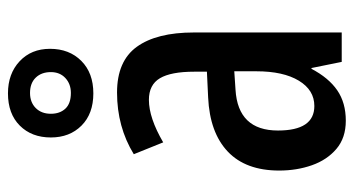

<svg xmlns="http://www.w3.org/2000/svg" viewBox="-218 -638 867 470"><g transform="rotate(-90 215.0 -403.5)"><path d="M223 -550Q300 -550 335 -501.5Q370 -453 370 -362V0H298L283 -74H281Q259 -32 228.5 -11Q198 10 154 10Q112 10 85 -13Q58 -36 45 -73Q32 -110 32 -153Q32 -235 78.5 -279Q125 -323 211 -327L274 -330V-361Q274 -418 258 -445Q242 -472 205 -472Q161 -472 101 -437L72 -509Q139 -550 223 -550ZM230 -260Q130 -254 130 -156Q130 -67 190 -67Q229 -67 252 -105Q275 -143 275 -209V-263ZM221 -608Q171 -608 142 -637Q113 -666 113 -712Q113 -759 142 -788Q171 -817 221 -817Q269 -817 299.5 -788.5Q330 -760 330 -714Q330 -667 300.5 -637.5Q271 -608 221 -608ZM222 -663Q244 -663 258.5 -676.5Q273 -690 273 -712Q273 -735 259.5 -749Q246 -763 222 -763Q199 -763 185 -749Q171 -735 171 -712Q171 -690 183.5 -676.5Q196 -663 222 -663Z"/></g></svg>

Font: Noto Sans Thai Looped ExtraCondensed Medium
Style: Regular
Weight: 500
Width: 2
Designer: Sasikarn Vongin, Ben Mitchell
Foundry: The Fontpad Ltd
Version: Version 1.001; ttfautohint (v1.8.4.7-5d5b)